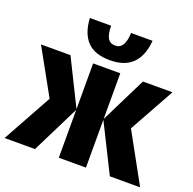

<svg xmlns="http://www.w3.org/2000/svg" viewBox="-135 -920 1066 1058"><g transform="rotate(20 397.5 -391.0)"><path d="M783.2 -553.2 636.2 -288.1 794.9 0H617.2L477.1 -280.8V0H317.9V-280.8L178.2 0H0L159.2 -288.1L12.2 -553.2H185.1L317.9 -285.2V-553.2H477.1V-285.2L609.9 -553.2ZM583 -782.2Q568.4 -601.1 398.4 -601.1Q309.1 -601.1 264.9 -646.7Q220.7 -692.4 215.3 -782.2H340.3Q340.3 -734.9 353.5 -710.9Q366.7 -687 398.4 -687Q454.1 -687 457 -782.2Z"/></g></svg>

Font: Open Sans Condensed ExtraBold
Style: Regular
Weight: 800
Width: 3
Designer: Monotype Design Team
Foundry: Monotype Imaging Inc.
Version: Version 3.000; ttfautohint (v1.8.4)